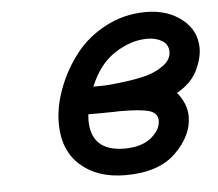

<svg xmlns="http://www.w3.org/2000/svg" viewBox="-40 -492 613 540"><g transform="rotate(-5 266.0 -222.0)"><path d="M119.1 -157.2Q119.1 -205.1 138.2 -255.6Q157.2 -306.2 190.7 -349.6Q224.1 -393.1 276.6 -420.7Q329.1 -448.2 390.1 -448.2Q451.2 -448.2 491.7 -416Q532.2 -383.8 532.2 -334Q532.2 -306.2 516.1 -272Q500 -237.8 458 -213.9Q484.9 -180.7 484.9 -145Q484.9 -91.8 436.5 -43.9Q388.2 3.9 293.9 3.9Q214.8 3.9 167 -38.6Q119.1 -81.1 119.1 -157.2ZM203.1 -159.2Q203.1 -71.3 296.9 -70.8Q345.7 -70.8 372.8 -93Q399.9 -115.2 399.9 -141.1Q399.9 -162.1 376.5 -169.4Q353 -176.8 292 -176.8Q289.1 -176.8 276.6 -176.3Q264.2 -175.8 238.8 -175.8H204.1Q204.1 -172.9 203.6 -167Q203.1 -161.1 203.1 -159.2ZM225.1 -252H226.1Q239.3 -252 256.6 -252.4Q273.9 -252.9 310.5 -257.6Q347.2 -262.2 375 -269.5Q402.8 -276.9 424.8 -293Q446.8 -309.1 446.8 -331.1Q446.8 -352.1 429.4 -362.5Q412.1 -373 387.2 -373Q342.3 -373 296.6 -344Q251 -314.9 225.1 -252Z"/></g></svg>

Font: CMU Typewriter Text
Style: BoldItalic
Weight: 700
Italic angle: -14.04°
Version: Version 0.7.0